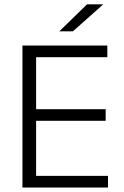

<svg xmlns="http://www.w3.org/2000/svg" viewBox="-20 -844 558 864"><path d="M142.5 0H81V-639H142.5ZM466 0H100V-52.5H466ZM455.5 -300.5H116V-352.5H455.5ZM463 -586.5H99V-639H463ZM248 -704 371.5 -824.5H443.5V-823.5L308 -703H248Z"/></svg>

Font: Anek Devanagari Medium Light
Style: Regular
Weight: 300
Version: Version 1.003